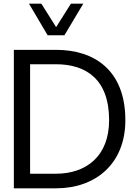

<svg xmlns="http://www.w3.org/2000/svg" viewBox="-20 -1020 748 1040"><path d="M137 -1000 238 -829H329L431 -1000H364L284 -873L204 -1000ZM55 -750V0H284C498 0 659 -133 659 -369C659 -637 494 -750 284 -750ZM283 -79H143V-672H283C446 -672 571 -591 571 -369C571 -173 446 -79 283 -79Z"/></svg>

Font: Oakes
Style: Regular
Weight: 400
Designer: Samuel Oakes
Foundry: Samuel Oakes
Version: Version 1.003;PS 001.003;hotconv 1.0.88;makeotf.lib2.5.64775